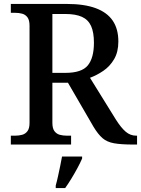

<svg xmlns="http://www.w3.org/2000/svg" viewBox="-20 -734 716 975"><path d="M35 0V-45H56Q76 -45 92.5 -49.5Q109 -54 119.5 -68Q130 -82 130 -110V-603Q130 -632 119.5 -646Q109 -660 92.5 -664.5Q76 -669 56 -669H35V-714H319Q408 -714 466 -692.5Q524 -671 552.5 -629Q581 -587 581 -523Q581 -470 559.5 -433.5Q538 -397 505 -374.5Q472 -352 437 -339L569 -126Q595 -85 618.5 -65Q642 -45 672 -45H676V0H656Q595 0 559 -6.5Q523 -13 500.5 -32.5Q478 -52 455 -90L325 -314H246V-110Q246 -82 256.5 -68Q267 -54 283.5 -49.5Q300 -45 320 -45H341V0ZM312 -364Q395 -364 426 -402Q457 -440 457 -517Q457 -570 442.5 -602Q428 -634 396 -648.5Q364 -663 311 -663H246V-364ZM263 208Q269 187 274.5 161.5Q280 136 285.5 110Q291 84 295 61H397V71Q388 92 373.5 119Q359 146 342.5 173Q326 200 311 221H263Z"/></svg>

Font: Noto Serif Kannada Medium
Style: Regular
Weight: 500
Version: Version 2.003